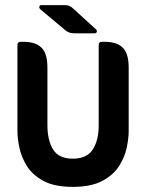

<svg xmlns="http://www.w3.org/2000/svg" viewBox="-20 -719 570 749"><path d="M137 -683Q132 -688 133.5 -693.5Q135 -699 142 -699H234Q251 -699 264 -687L355 -604Q359 -600 357.5 -594.5Q356 -589 349 -589H271Q248 -589 235 -601ZM264 10Q192 10 149 -13.5Q106 -37 84.5 -72Q63 -107 55.5 -143.5Q48 -180 48 -207V-543Q48 -556 61 -556H71Q118 -556 141.5 -533.5Q165 -511 165 -455V-231Q165 -172 187 -136Q209 -100 264 -100Q319 -100 342 -136Q365 -172 365 -230V-543Q365 -556 378 -556H388Q435 -556 458.5 -533.5Q482 -511 482 -455V-207Q482 -180 474.5 -143.5Q467 -107 445 -72Q423 -37 379.5 -13.5Q336 10 264 10Z"/></svg>

Font: Zain ExtraBold
Style: Regular
Weight: 800
Designer: Zain,Boutros
Foundry: Mobile Telecommunications Company (Zain), 2024
Version: Version 1.50; ttfautohint (v1.8.4)